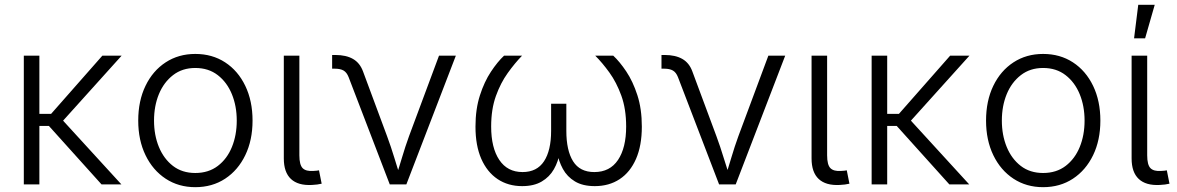

<svg xmlns="http://www.w3.org/2000/svg" viewBox="-20 -775 4949 807"><path d="M145.5 -541V0H80.1V-541ZM491.2 -541 225.1 -245.6H118.7V-296.4H194.8L410.2 -541ZM406.7 0 182.1 -249.5 221.7 -293.5 490.2 0Z M800.8 11.7Q730.5 11.7 676.3 -23.9Q622.1 -59.6 591.6 -122.8Q561 -186 561 -268.1Q561 -351.1 591.6 -414.3Q622.1 -477.5 676.3 -512.9Q730.5 -548.3 800.8 -548.3Q872.1 -548.3 926.3 -512.9Q980.5 -477.5 1011 -414.1Q1041.5 -350.6 1041.5 -268.1Q1041.5 -186 1011 -122.8Q980.5 -59.6 926.3 -23.9Q872.1 11.7 800.8 11.7ZM800.8 -47.9Q856.4 -47.9 895.5 -77.6Q934.6 -107.4 954.8 -157.2Q975.1 -207 975.1 -268.1Q975.1 -329.1 954.6 -379.2Q934.1 -429.2 895.3 -459.2Q856.4 -489.3 800.8 -489.3Q746.1 -489.3 707.3 -459.2Q668.5 -429.2 647.9 -379.4Q627.4 -329.6 627.4 -268.1Q627.4 -207 647.9 -157.2Q668.5 -107.4 707 -77.6Q745.6 -47.9 800.8 -47.9Z M1291 2.4Q1232.9 5.4 1202.9 -22.7Q1172.9 -50.8 1172.9 -108.9V-541H1238.3V-122.1Q1238.3 -82 1252.2 -68.1Q1266.1 -54.2 1297.4 -56.6Q1306.6 -57.1 1311.3 -57.6Q1315.9 -58.1 1320.8 -59.1L1332 -2.9Q1324.2 -1 1313.2 0.5Q1302.2 2 1291 2.4Z M1618.2 0 1445.3 -450.7Q1437.5 -470.7 1424.1 -478.5Q1410.6 -486.3 1387.7 -486.3H1376V-543.9H1389.6Q1434.6 -543.9 1463.6 -527.3Q1492.7 -510.7 1505.9 -474.6L1606.9 -202.6Q1623.5 -157.7 1637 -113.3Q1650.4 -68.8 1664.6 -26.4H1642.6Q1656.7 -68.8 1669.9 -113.5Q1683.1 -158.2 1699.2 -202.6L1825.2 -541H1896L1688 0Z M2174.8 7.3Q2115.7 7.3 2071.5 -22.2Q2027.3 -51.8 2002.9 -107.4Q1978.5 -163.1 1978.5 -242.7Q1978.5 -316.4 1997.1 -374Q2015.6 -431.6 2043.5 -473.6Q2071.3 -515.6 2098.6 -541H2174.3Q2144 -509.8 2114 -468Q2084 -426.3 2064.2 -371.1Q2044.4 -315.9 2044.4 -243.2Q2044.4 -153.8 2078.6 -102.8Q2112.8 -51.8 2176.3 -51.8Q2236.8 -51.8 2266.6 -97.2Q2296.4 -142.6 2296.4 -225.1V-338.9H2360.4V-225.1Q2360.4 -142.6 2388.7 -97.2Q2417 -51.8 2478 -51.8Q2543.5 -51.8 2577.6 -102.8Q2611.8 -153.8 2611.8 -243.2Q2611.8 -316.9 2591.6 -372.8Q2571.3 -428.7 2541.5 -470Q2511.7 -511.2 2481.9 -541H2557.6Q2584.5 -516.1 2612.3 -474.6Q2640.1 -433.1 2658.9 -375.2Q2677.7 -317.4 2677.7 -242.7Q2677.7 -163.1 2653.3 -107.2Q2628.9 -51.3 2584.5 -22Q2540 7.3 2480 7.3Q2429.2 7.3 2396.5 -12.5Q2363.8 -32.2 2345.9 -64.9Q2328.1 -97.7 2320.8 -137.2H2333.5Q2326.7 -96.2 2308.1 -63.7Q2289.6 -31.2 2256.8 -12Q2224.1 7.3 2174.8 7.3Z M3002.4 0 2829.6 -450.7Q2821.8 -470.7 2808.3 -478.5Q2794.9 -486.3 2772 -486.3H2760.3V-543.9H2773.9Q2818.8 -543.9 2847.9 -527.3Q2877 -510.7 2890.1 -474.6L2991.2 -202.6Q3007.8 -157.7 3021.2 -113.3Q3034.7 -68.8 3048.8 -26.4H3026.9Q3041 -68.8 3054.2 -113.5Q3067.4 -158.2 3083.5 -202.6L3209.5 -541H3280.3L3072.3 0Z M3509.3 2.4Q3451.2 5.4 3421.1 -22.7Q3391.1 -50.8 3391.1 -108.9V-541H3456.5V-122.1Q3456.5 -82 3470.5 -68.1Q3484.4 -54.2 3515.6 -56.6Q3524.9 -57.1 3529.5 -57.6Q3534.2 -58.1 3539.1 -59.1L3550.3 -2.9Q3542.5 -1 3531.5 0.5Q3520.5 2 3509.3 2.4Z M3709 -541V0H3643.6V-541ZM4054.7 -541 3788.6 -245.6H3682.1V-296.4H3758.3L3973.6 -541ZM3970.2 0 3745.6 -249.5 3785.2 -293.5 4053.7 0Z M4364.3 11.7Q4293.9 11.7 4239.7 -23.9Q4185.5 -59.6 4155 -122.8Q4124.5 -186 4124.5 -268.1Q4124.5 -351.1 4155 -414.3Q4185.5 -477.5 4239.7 -512.9Q4293.9 -548.3 4364.3 -548.3Q4435.5 -548.3 4489.7 -512.9Q4543.9 -477.5 4574.5 -414.1Q4605 -350.6 4605 -268.1Q4605 -186 4574.5 -122.8Q4543.9 -59.6 4489.7 -23.9Q4435.5 11.7 4364.3 11.7ZM4364.3 -47.9Q4419.9 -47.9 4459 -77.6Q4498 -107.4 4518.3 -157.2Q4538.6 -207 4538.6 -268.1Q4538.6 -329.1 4518.1 -379.2Q4497.6 -429.2 4458.7 -459.2Q4419.9 -489.3 4364.3 -489.3Q4309.6 -489.3 4270.8 -459.2Q4231.9 -429.2 4211.4 -379.4Q4190.9 -329.6 4190.9 -268.1Q4190.9 -207 4211.4 -157.2Q4231.9 -107.4 4270.5 -77.6Q4309.1 -47.9 4364.3 -47.9Z M4854.5 2.4Q4796.4 5.4 4766.4 -22.7Q4736.3 -50.8 4736.3 -108.9V-541H4801.8V-122.1Q4801.8 -82 4815.7 -68.1Q4829.6 -54.2 4860.8 -56.6Q4870.1 -57.1 4874.8 -57.6Q4879.4 -58.1 4884.3 -59.1L4895.5 -2.9Q4887.7 -1 4876.7 0.5Q4865.7 2 4854.5 2.4ZM4746.6 -613.8 4764.2 -754.9H4833.5L4793 -613.8Z"/></svg>

Font: Inter 17pt Light
Style: Regular
Weight: 300
Version: Version 4.001;git-66647c0bb